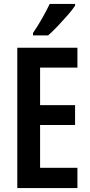

<svg xmlns="http://www.w3.org/2000/svg" viewBox="-20 -957 458 977"><path d="M374 0H68V-714H374V-613H184V-422H362V-321H184V-103H374ZM362 -928Q349 -908 325 -880.5Q301 -853 274.5 -825Q248 -797 225 -777H148V-789Q175 -829 196 -866.5Q217 -904 233 -937H362Z"/></svg>

Font: Noto Sans Lao UI ExtCond SemBd
Style: Regular
Weight: 600
Width: 2
Designer: Monotype Design Team
Foundry: Monotype Imaging Inc.
Version: Version 2.000; ttfautohint (v1.8.4.7-5d5b)